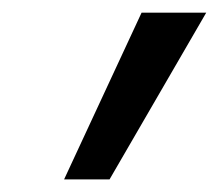

<svg xmlns="http://www.w3.org/2000/svg" viewBox="-20 -709 344 302"><path d="M152.3 -426.8H80.8L202.7 -689.1H304.4Z"/></svg>

Font: Fira Sans Variable
Style: Italic
Weight: 397
Italic angle: -8°
Designer: Carrois Corporate & Edenspiekermann AG
Foundry: Carrois Corporate GbR & Edenspiekermann AG
Version: Version 4.202